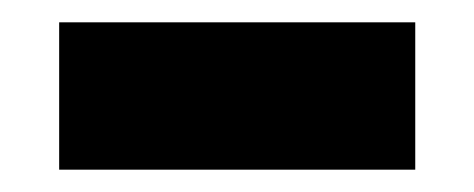

<svg xmlns="http://www.w3.org/2000/svg" viewBox="-20 -409 425 172"><path d="M33 -257V-389H352V-257Z"/></svg>

Font: Hubot Sans Condensed ExtraLight
Style: Bold
Weight: 700
Version: Version 2.000